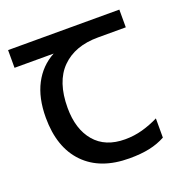

<svg xmlns="http://www.w3.org/2000/svg" viewBox="-104 -630 699 733"><g transform="rotate(-20 245.0 -263.5)"><path d="M301 10Q183 10 118 -57Q53 -124 53 -245Q53 -325 82 -380.5Q111 -436 165 -465H6V-537H458V-465H345Q251 -465 197.5 -411.5Q144 -358 144 -252Q144 -165 187 -114.5Q230 -64 310 -64Q347 -64 381 -73.5Q415 -83 447 -99V-21Q418 -5 383 2.5Q348 10 301 10Z"/></g></svg>

Font: uhindi05
Style: Book
Weight: 400
Designer: Jelle Bosma - Monotype Design Team
Foundry: Monotype Imaging Inc.
Version: Version 2.003